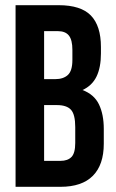

<svg xmlns="http://www.w3.org/2000/svg" viewBox="-20 -720 446 740"><path d="M206 -700Q292 -700 330.5 -660Q369 -620 369 -539V-514Q369 -460 352 -425Q335 -390 298 -373Q343 -356 361.5 -317.5Q380 -279 380 -223V-166Q380 -85 338 -42.5Q296 0 213 0H40V-700ZM150 -315V-100H213Q241 -100 255.5 -115Q270 -130 270 -169V-230Q270 -279 253.5 -297Q237 -315 199 -315ZM150 -600V-415H193Q224 -415 241.5 -431Q259 -447 259 -489V-528Q259 -566 245.5 -583Q232 -600 203 -600Z"/></svg>

Font: BebasNeueW01-Regular
Style: Regular
Weight: 400
Designer: Ryoichi Tsunekawa
Foundry: Ryoichi Tsunekawa
Version: Version 1.30